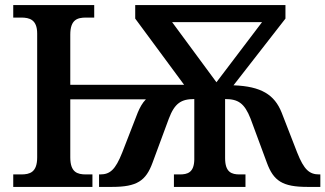

<svg xmlns="http://www.w3.org/2000/svg" viewBox="-20 -734 1278 754"><path d="M32 0H343V-49H318C284 -49 256 -57 256 -116V-344H553C539 -330 529 -311 521 -292L460 -135C433 -67 412 -49 373 -49H369V0H420C518 0 553 -24 579 -95L643 -268C666 -329 692 -345 743 -345V-107C742 -56 716 -49 686 -49H663V0H944V-49H921C890 -49 864 -57 864 -113V-345C915 -345 940 -329 964 -268L1028 -95C1054 -24 1089 0 1187 0H1238V-49H1234C1195 -49 1174 -67 1147 -135L1086 -292C1058 -362 1006 -395 897 -399L1101 -661V-714H511V-661L703 -401H256V-598C256 -657 284 -665 318 -665H350V-714H32V-665H63C96 -665 126 -657 126 -602V-116C126 -57 97 -49 63 -49H32ZM830 -411 656 -647H1009Z"/></svg>

Font: Noto Serif SemiBold
Style: Regular
Weight: 600
Designer: Monotype Design Team
Foundry: Monotype Imaging Inc.
Version: Version 2.013